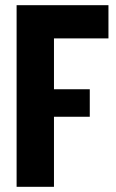

<svg xmlns="http://www.w3.org/2000/svg" viewBox="-20 -720 448 740"><path d="M72 -270V-376H326V-270ZM44 0V-700H398V-572H188V0Z"/></svg>

Font: Tektur SemiCondensed SemiBold
Style: Regular
Weight: 600
Width: 4
Designer: Adam Jagosz
Foundry: Adam Jagosz
Version: Version 1.005;gftools[0.9.30]